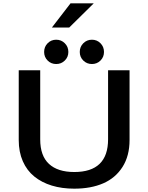

<svg xmlns="http://www.w3.org/2000/svg" viewBox="-20 -1122 890 1153"><path d="M291.5 -956.5 403.5 -1102H543L395.5 -956.5ZM245 -810Q245 -841 266 -862.2Q287 -883.5 317.5 -883.5Q348 -883.5 369.2 -862.2Q390.5 -841 390.5 -810Q390.5 -779.5 369.2 -758.5Q348 -737.5 317.5 -737.5Q287 -737.5 266 -758.5Q245 -779.5 245 -810ZM459 -810Q459 -841 480.2 -862.2Q501.5 -883.5 532 -883.5Q562.5 -883.5 583.5 -862.2Q604.5 -841 604.5 -810Q604.5 -779.5 583.5 -758.5Q562.5 -737.5 532 -737.5Q501.5 -737.5 480.2 -758.5Q459 -779.5 459 -810ZM426 11Q352 11 291.2 -7.5Q230.5 -26 186 -62Q141.5 -98 117 -153.8Q92.5 -209.5 92.5 -281V-700H221.5V-284.5Q221.5 -186.5 274 -137.8Q326.5 -89 426 -89Q629 -89 629 -285.5V-700H758V-281Q758 -186 715.8 -119.5Q673.5 -53 599.8 -21Q526 11 426 11Z"/></svg>

Font: League Mono Wide Medium
Style: Regular
Weight: 500
Width: 8
Designer: Tyler Finck
Foundry: The League of Moveable Type / Tyler Finck
Version: Version 2.210